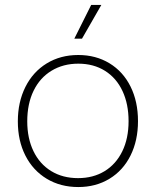

<svg xmlns="http://www.w3.org/2000/svg" viewBox="-20 -747 629 775"><path d="M52 -257Q52 -335 82.5 -396Q113 -457 168.5 -491Q224 -525 296 -525Q367 -525 422 -491.5Q477 -458 507 -397.5Q537 -337 537 -258Q537 -180 507 -119.5Q477 -59 422 -25.5Q367 8 296 8Q224 8 168.5 -25.5Q113 -59 82.5 -119Q52 -179 52 -257ZM499 -258Q499 -327 474.5 -379.5Q450 -432 404 -461Q358 -490 296 -490Q235 -490 188 -461.5Q141 -433 115.5 -380.5Q90 -328 90 -257Q90 -189 115 -137Q140 -85 186.5 -56.5Q233 -28 295 -28Q356 -28 402 -56Q448 -84 473.5 -136Q499 -188 499 -258ZM348 -727H389L311 -591H280Z"/></svg>

Font: Mona Sans VF XLt
Style: Regular
Weight: 200
Designer: Deni Anggara
Foundry: GitHub
Version: Version 2.000;Glyphs 3.2.3 (3260)